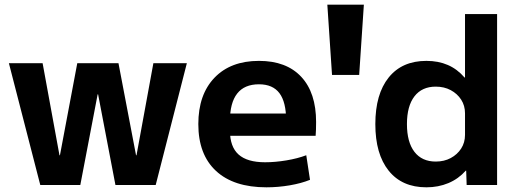

<svg xmlns="http://www.w3.org/2000/svg" viewBox="-20 -790 2213 820"><path d="M152 0 18 -520H162L234 -127H236L310 -520H486L561 -127H563L635 -520H778L645 0H473L399 -387H397L323 0Z M1118 10Q978 10 902.5 -60Q827 -130 827 -260Q827 -386 896 -458Q965 -530 1086 -530Q1203 -530 1266.5 -462Q1330 -394 1330 -269Q1330 -255 1329.5 -237Q1329 -219 1328 -210H904V-305H1221L1202 -276Q1202 -354 1173.5 -392Q1145 -430 1086 -430Q1024 -430 993 -390.5Q962 -351 962 -273V-233Q962 -163 999 -130Q1036 -97 1112 -97Q1155 -97 1203 -105Q1251 -113 1288 -127L1304 -22Q1267 -7 1217.5 1.5Q1168 10 1118 10Z M1398 -470 1378 -770H1534L1514 -470Z M1801 10Q1697 10 1640 -61Q1583 -132 1583 -260Q1583 -388 1640 -459Q1697 -530 1801 -530Q1852 -530 1892.5 -512.5Q1933 -495 1964 -459H1966V-730H2103V0H1973L1971 -61H1969Q1938 -26 1895 -8Q1852 10 1801 10ZM1841 -100Q1877 -100 1905 -115Q1933 -130 1949.5 -155.5Q1966 -181 1966 -214V-306Q1966 -339 1949.5 -364.5Q1933 -390 1905 -405Q1877 -420 1841 -420Q1782 -420 1750 -378.5Q1718 -337 1718 -260Q1718 -183 1750 -141.5Q1782 -100 1841 -100Z"/></svg>

Font: M PLUS 1 Thin
Style: Bold
Weight: 700
Version: Version 1.001